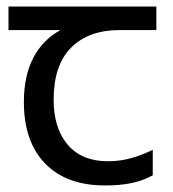

<svg xmlns="http://www.w3.org/2000/svg" viewBox="-20 -557 530 587"><path d="M301 10Q183 10 118 -57Q53 -124 53 -245Q53 -325 82 -380.5Q111 -436 165 -465H6V-537H458V-465H345Q251 -465 197.5 -411.5Q144 -358 144 -252Q144 -165 187 -114.5Q230 -64 310 -64Q347 -64 381 -73.5Q415 -83 447 -99V-21Q418 -5 383 2.5Q348 10 301 10Z"/></svg>

Font: lbangla05
Style: Book
Weight: 400
Designer: Jelle Bosma - Monotype Design Team
Foundry: Monotype Imaging Inc.
Version: Version 2.003